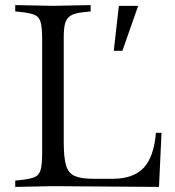

<svg xmlns="http://www.w3.org/2000/svg" viewBox="-20 -733 691 756"><path d="M40 3V-22L60 -24Q99 -28 117 -36Q135 -44 140.5 -66Q146 -88 146 -133V-577Q146 -622 140.5 -644Q135 -666 117 -674Q99 -682 60 -686L40 -688V-713L190 -710L337 -713V-688L309 -685Q278 -682 261 -673Q244 -664 237.5 -644.5Q231 -625 231 -589V-172Q231 -113 240 -82Q249 -51 274.5 -40Q300 -29 348 -29H423Q505 -29 545.5 -72Q586 -115 594 -210H616L606 3L188 0ZM428 -533 448 -710H524L462 -533Z"/></svg>

Font: Baskervville SC
Style: Regular
Weight: 400
Designer: Alexis Faudot, Rémi Forte, Morgane Pierson, Rafael Ribas, Tanguy Vanlaeys, Rosalie Wagner, Thomas Huot-Marchand
Foundry: ANRT
Version: Version 1.100